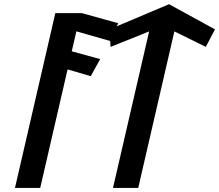

<svg xmlns="http://www.w3.org/2000/svg" viewBox="-20 -916 1059 928"><path d="M648.1 -7.5 822.8 -764.2 974.7 -689.4 1019.1 -774 796.9 -895.7 543.9 -788.7 551.8 -803.6 376 -852.5H247.4L52.3 -7.5H174.3L306.6 -580.5L418.6 -547.9L464.1 -630.3L326.8 -668.1L349.1 -764.5L512.6 -717.8L514.4 -689.4L700.8 -764.2L526.1 -7.5Z"/></svg>

Font: Stormning
Style: LightObl
Weight: 400
Designer: Robert Jablonski, Mew Too
Foundry: Cannot Into Space Fonts
Version: Version 0.90